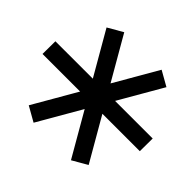

<svg xmlns="http://www.w3.org/2000/svg" viewBox="-58 -760 426 419"><g transform="rotate(15 155.0 -550.0)"><path d="M135 -700H175V-400H135ZM15 -608 35 -642 295 -492 275 -458ZM275 -642 295 -608 35 -458 15 -492Z"/></g></svg>

Font: Phudu
Style: Bold
Weight: 700
Version: Version 1.005;gftools[0.9.23]